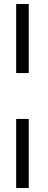

<svg xmlns="http://www.w3.org/2000/svg" viewBox="-20 -751 238 962"><path d="M61 -385V-731H124V-385ZM61 191V-155H124V191Z"/></svg>

Font: Piazzolla SemiBold
Style: Italic
Weight: 600
Italic angle: -11.3°
Designer: Juan Pablo del Peral
Foundry: Huerta Tipografica
Version: Version 1.330